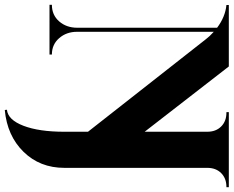

<svg xmlns="http://www.w3.org/2000/svg" viewBox="-112 -683 977 803"><g transform="rotate(90 376.5 -281.5)"><path d="M435 187 434 178Q476 174 501 109Q526 44 526 -62V-161L139 -654Q127 -670 108 -687V-115Q108 -71 134.5 -40.5Q161 -10 203 -10V0H-5V-10Q38 -10 64.5 -40.5Q91 -71 91 -116V-701Q46 -735 -4 -740V-750H253L526 -398V-660Q526 -696 504 -718Q482 -740 446 -740H444V-750H758V-740H757Q721 -740 699 -718Q677 -696 677 -660V-62Q677 40 610 108.5Q543 177 435 187Z"/></g></svg>

Font: Gloock
Style: Regular
Weight: 400
Designer: Duarte Pinto
Foundry: Duarte Pinto
Version: Version 1.000